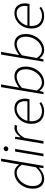

<svg xmlns="http://www.w3.org/2000/svg" viewBox="1348 -2178 843 3579"><g transform="rotate(-90 1769.5 -388.5)"><path d="M42 -199Q42 -292 83.5 -371Q125 -450 193.5 -495.5Q262 -541 339 -541Q389 -541 427.5 -518.5Q466 -496 491 -457H495L512 -562L553 -790H602L468 0H426L435 -84H431Q384 -37 330.5 -12Q277 13 222 13Q141 13 91.5 -41Q42 -95 42 -199ZM442 -142 488 -405Q454 -454 418 -476.5Q382 -499 340 -499Q275 -499 217.5 -456.5Q160 -414 125.5 -345Q91 -276 91 -202Q91 -116 129 -72.5Q167 -29 229 -29Q340 -29 442 -142Z M734 -528H783L694 0H645ZM740 -694Q740 -714 754.5 -728Q769 -742 788 -742Q806 -742 818.5 -731Q831 -720 831 -701Q831 -681 816.5 -668Q802 -655 783 -655Q766 -655 753 -666Q740 -677 740 -694Z M969 -528H1010L998 -428H1002Q1083 -541 1177 -541Q1210 -541 1232 -532L1214 -489Q1199 -496 1168 -496Q1120 -496 1071.5 -457Q1023 -418 988 -348L929 0H880Z M1251 -225Q1251 -315 1291.5 -387.5Q1332 -460 1397.5 -500.5Q1463 -541 1535 -541Q1627 -541 1674 -487Q1721 -433 1721 -340Q1721 -303 1708 -260H1301Q1299 -240 1299 -226Q1299 -123 1352.5 -75.5Q1406 -28 1489 -28Q1565 -28 1633 -74L1656 -45Q1577 13 1486 13Q1379 13 1315 -48Q1251 -109 1251 -225ZM1670 -299Q1673 -322 1673 -344Q1673 -414 1638 -457Q1603 -500 1533 -500Q1484 -500 1437.5 -474.5Q1391 -449 1356 -403.5Q1321 -358 1307 -299Z M1867 -72H1863L1845 0H1803L1935 -790H1985L1945 -562L1926 -455H1928Q1982 -496 2033 -518.5Q2084 -541 2138 -541Q2218 -541 2268 -487Q2318 -433 2318 -329Q2318 -236 2276.5 -157Q2235 -78 2166.5 -32.5Q2098 13 2022 13Q1970 13 1931 -10Q1892 -33 1867 -72ZM2268 -327Q2268 -412 2230.5 -455.5Q2193 -499 2131 -499Q2083 -499 2025.5 -472Q1968 -445 1921 -402L1871 -123Q1905 -73 1942 -51Q1979 -29 2020 -29Q2085 -29 2142 -71.5Q2199 -114 2233.5 -183Q2268 -252 2268 -327Z M2474 -72H2470L2452 0H2410L2542 -790H2592L2552 -562L2533 -455H2535Q2589 -496 2640 -518.5Q2691 -541 2745 -541Q2825 -541 2875 -487Q2925 -433 2925 -329Q2925 -236 2883.5 -157Q2842 -78 2773.5 -32.5Q2705 13 2629 13Q2577 13 2538 -10Q2499 -33 2474 -72ZM2875 -327Q2875 -412 2837.5 -455.5Q2800 -499 2738 -499Q2690 -499 2632.5 -472Q2575 -445 2528 -402L2478 -123Q2512 -73 2549 -51Q2586 -29 2627 -29Q2692 -29 2749 -71.5Q2806 -114 2840.5 -183Q2875 -252 2875 -327Z M3027 -225Q3027 -315 3067.5 -387.5Q3108 -460 3173.5 -500.5Q3239 -541 3311 -541Q3403 -541 3450 -487Q3497 -433 3497 -340Q3497 -303 3484 -260H3077Q3075 -240 3075 -226Q3075 -123 3128.5 -75.5Q3182 -28 3265 -28Q3341 -28 3409 -74L3432 -45Q3353 13 3262 13Q3155 13 3091 -48Q3027 -109 3027 -225ZM3446 -299Q3449 -322 3449 -344Q3449 -414 3414 -457Q3379 -500 3309 -500Q3260 -500 3213.5 -474.5Q3167 -449 3132 -403.5Q3097 -358 3083 -299Z"/></g></svg>

Font: Nebula Sans Light
Style: Regular
Weight: 300
Italic angle: -9°
Designer: Paul D. Hunt for Adobe (as Source Sans)
Foundry: Nebula Entertainment & Broadcasting LLC
Version: Version 1.010